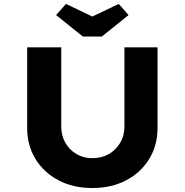

<svg xmlns="http://www.w3.org/2000/svg" viewBox="-20 -938 927 964"><path d="M443.6 6Q346.9 6 273.2 -33Q199.4 -72 157.9 -140.2Q116.4 -208.4 116.4 -295V-700.4H287.6V-302Q287.6 -256.6 308.2 -221Q328.8 -185.3 363.9 -164.6Q399.1 -143.9 443.6 -143.9Q490.6 -143.9 526.5 -164.6Q562.3 -185.3 583.5 -221Q604.7 -256.6 604.7 -302V-700.4H770.9V-295Q770.9 -208.4 729.3 -140.2Q687.8 -72 614.1 -33Q540.4 6 443.6 6ZM396 -754.7 261.7 -862.3 311.2 -918.3 458.6 -847.8H428.6L576.1 -918.3L625.6 -862.3L491.2 -754.7Z"/></svg>

Font: Lexend Exa
Style: Regular
Weight: 400
Designer: Bonnie Shaver-Troup, Thomas Jockin
Foundry: Lexend
Version: Version 1.007